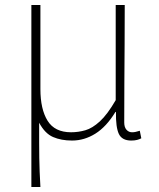

<svg xmlns="http://www.w3.org/2000/svg" viewBox="-20 -547 632 765"><path d="M105 198V-527H141V-192Q141 -112 169.5 -66Q198 -20 263 -20Q292 -20 320 -28Q348 -36 378 -63.5Q408 -91 441 -148V-527H477Q477 -448 476.5 -370.5Q476 -293 475.5 -215.5Q475 -138 475 -59Q475 -40 484 -30Q493 -20 506 -20Q514 -20 520.5 -21.5Q527 -23 537 -26L543 4Q536 8 526 10.5Q516 13 503 13Q466 13 453.5 -13.5Q441 -40 442 -101H440Q404 -42 360 -14.5Q316 13 267 13Q224 13 191.5 -1Q159 -15 136 -58Q136 -12 136 21.5Q136 55 136.5 82.5Q137 110 138 137Q139 164 141 198Z"/></svg>

Font: Noto Sans JP Thin Thin
Style: Regular
Weight: 250
Version: Version 2.004-H2;hotconv 1.0.118;makeotfexe 2.5.65603